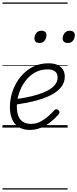

<svg xmlns="http://www.w3.org/2000/svg" viewBox="-20 -1030 624 1550"><path d="M221 19Q168 19 132 -3.5Q96 -26 78 -67.5Q60 -109 60 -165Q60 -233 82.5 -296.5Q105 -360 146.5 -410.5Q188 -461 244.5 -490Q301 -519 370 -519Q418 -519 447 -504.5Q476 -490 489.5 -466Q503 -442 503 -412Q503 -365 475.5 -329.5Q448 -294 403 -269Q358 -244 304 -227.5Q250 -211 195.5 -200.5Q141 -190 94 -183L99 -229Q141 -234 188.5 -243Q236 -252 281 -265.5Q326 -279 363.5 -298.5Q401 -318 423 -344.5Q445 -371 445 -405Q445 -438 423.5 -454Q402 -470 364 -470Q307 -470 261.5 -444Q216 -418 183.5 -374.5Q151 -331 133.5 -277Q116 -223 116 -169Q116 -125 128 -94Q140 -63 165.5 -46.5Q191 -30 231 -30Q272 -30 307 -48.5Q342 -67 370.5 -92.5Q399 -118 419 -140Q427 -149 436 -148Q445 -147 452 -140Q459 -134 460.5 -126.5Q462 -119 454 -108Q427 -76 391 -47Q355 -18 312 0.5Q269 19 221 19ZM298 -683Q280 -683 269 -692Q258 -701 258 -719Q258 -743 272.5 -762.5Q287 -782 315 -782Q333 -782 344 -773Q355 -764 355 -745Q355 -722 340.5 -702.5Q326 -683 298 -683ZM527 -683Q509 -683 497.5 -692Q486 -701 486 -719Q486 -743 501 -762.5Q516 -782 544 -782Q561 -782 572.5 -773Q584 -764 584 -745Q584 -722 569.5 -702.5Q555 -683 527 -683ZM0 490H526V500H0ZM0 -20H526V0H0ZM0 -505H526V-500H0ZM0 -1010H526V-1000H0Z"/></svg>

Font: Playwrite NZ Guides
Style: Regular
Weight: 400
Designer: Veronika Burian, José Scaglione
Foundry: TypeTogether
Version: Version 1.003